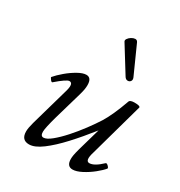

<svg xmlns="http://www.w3.org/2000/svg" viewBox="-166 -798 865 925"><g transform="rotate(30 266.5 -335.5)"><path d="M129 13Q86 13 86 -35Q86 -53 95 -86L157 -304Q169 -349 146 -349Q131 -349 78 -303Q74 -299 66 -309.5Q58 -320 60 -322Q76 -341 102 -363Q128 -385 155.5 -400.5Q183 -416 202 -416Q231 -416 231 -375Q231 -364 229 -351.5Q227 -339 221 -318L177 -166Q157 -95 157 -74Q157 -50 173 -50Q190 -50 217 -72Q244 -94 274 -127.5Q304 -161 331.5 -198Q359 -235 378 -265Q393 -289 409 -324.5Q425 -360 441 -405Q445 -416 470 -416Q501 -416 501 -407L418 -109Q409 -80 411.5 -67Q414 -54 426 -54Q453 -54 494 -93Q499 -98 508.5 -88.5Q518 -79 515 -75Q502 -59 476 -38Q450 -17 421 -2Q392 13 371 13Q339 13 339 -28Q339 -37 341 -49Q343 -61 350 -87L386 -213Q337 -151 290 -100Q243 -49 201.5 -18Q160 13 129 13ZM404 -518Q409 -506 403 -498Q397 -490 386.5 -490.5Q376 -491 369 -503L281 -645Q276 -652 282 -661Q288 -670 298.5 -676.5Q309 -683 319 -683.5Q329 -684 334 -674Z"/></g></svg>

Font: Junicode SmExp
Style: Italic
Weight: 400
Width: 6
Italic angle: -11°
Designer: Peter S. Baker
Version: Version 2.205; ttfautohint (v1.8.4)